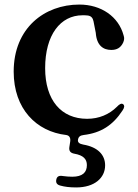

<svg xmlns="http://www.w3.org/2000/svg" viewBox="-20 -571 603 842"><path d="M40 -257C40 -93 140 6 270 21C284 23 290 33 288 49L284 75C282 91 289 100 306 103C346 110 361 127 361 153C361 185 342 204 297 204C285 204 270 203 256 201C240 198 230 202 227 216C224 230 229 239 245 243C263 248 285 251 314 251C395 251 441 209 441 154C441 109 410 74 345 63C328 60 320 53 322 42C324 29 331 23 347 21C423 12 475 -22 517 -86C526 -99 527 -108 520 -114C513 -119 504 -115 493 -103C459 -69 414 -50 362 -50C249 -50 178 -131 178 -272C178 -418 245 -504 342 -504C350 -504 358 -504 365 -503C380 -501 387 -492 390 -478L400 -427C404 -371 433 -352 468 -352C492 -352 509 -361 520 -384C525 -396 526 -404 522 -416C500 -498 424 -551 328 -551C175 -551 40 -448 40 -257Z"/></svg>

Font: 寒蝉锦书宋Pro Soft
Style: Regular
Weight: 700
Designer: 寒蝉锦书宋{Warren} 思源宋体{Ryoko NISHIZUKA 西塚涼子 (kana & ideographs); Frank Grießhammer (Latin, Greek & Cyrillic); Wenlong ZHANG 
Foundry: Adobe & ChillType
Version: Version 2.000;Glyphs 3.1.1 (3135)